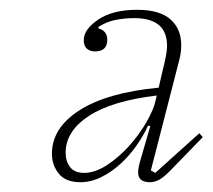

<svg xmlns="http://www.w3.org/2000/svg" viewBox="-20 -724 434 392"><path d="M144 -352Q114 -352 100 -369.5Q86 -387 86 -410Q86 -463 142.5 -499Q199 -535 304 -545L312 -580Q315 -591 318 -605.5Q321 -620 321 -631Q321 -687 254 -687Q233 -687 214.5 -683Q196 -679 181 -669V-666Q199 -661 199 -643Q199 -619 174 -619Q164 -619 157.5 -624.5Q151 -630 151 -642Q151 -664 180.5 -684Q210 -704 260 -704Q306 -704 328 -684.5Q350 -665 350 -632Q350 -618 347 -605.5Q344 -593 341 -582L288 -376L297 -371L387 -452L394 -444L327 -375Q313 -361 304 -356.5Q295 -352 286 -352Q262 -352 262 -372Q262 -376 263 -382Q264 -388 267 -398L287 -467H282Q273 -447 258.5 -426.5Q244 -406 226 -389.5Q208 -373 187 -362.5Q166 -352 144 -352ZM152 -371Q174 -371 198.5 -387Q223 -403 244 -426.5Q265 -450 279.5 -475.5Q294 -501 298 -520L300 -529Q208 -518 161 -487Q114 -456 114 -412Q114 -395 123 -383Q132 -371 152 -371Z"/></svg>

Font: IBM Plex Serif ExtLt
Style: Italic
Weight: 200
Italic angle: -14°
Designer: Mike Abbink, Paul van der Laan, Pieter van Rosmalen
Foundry: Bold Monday
Version: Version 3.001